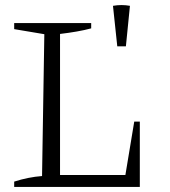

<svg xmlns="http://www.w3.org/2000/svg" viewBox="-20 -738 672 758"><path d="M510 -258H532V0H36V-21Q64 -30 91.5 -35.5Q119 -41 146 -43L155 -603L36 -623V-647H340V-626Q314 -619 282.5 -613.5Q251 -608 217 -604V-47H475ZM443 -555 426 -715Q460 -721 493 -715L477 -555Z"/></svg>

Font: Piazzolla SC Light
Style: Regular
Weight: 300
Designer: Juan Pablo del Peral
Foundry: Huerta Tipografica
Version: Version 1.330